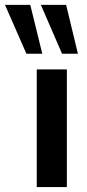

<svg xmlns="http://www.w3.org/2000/svg" viewBox="-86 -762 356 782"><path d="M63.7 0H186.3V-479.4H63.7ZM166.7 -543.1H231.4L183.3 -742.2H80.4ZM21.6 -543.1H86.3L37.3 -742.2H-65.7Z"/></svg>

Font: LL Pando Sans
Style: Bold
Weight: 700
Designer: Joshua Smith
Foundry: Joshua Smith
Version: Version 1.000;Glyphs 3.2.1 (3258)